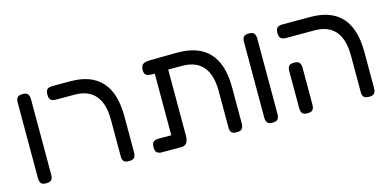

<svg xmlns="http://www.w3.org/2000/svg" viewBox="-61 -902 2480 1231"><g transform="rotate(-15 1179.0 -286.0)"><path d="M123 10Q96 10 88 -3Q80 -16 80 -35V-538Q80 -556 88 -569Q96 -582 124 -582Q151 -582 159.5 -569Q168 -556 168 -537V-34Q168 -15 159.5 -2.5Q151 10 123 10Z M674 10Q646 10 637.5 -1.5Q629 -13 629 -29V-274Q629 -492 444 -492H323Q302 -492 289.5 -500.5Q277 -509 277 -537Q277 -565 289.5 -573.5Q302 -582 322 -582H441Q718 -582 718 -276V-36Q718 -16 709.5 -3Q701 10 674 10Z M892 10Q872 10 859.5 1.5Q847 -7 847 -35Q847 -63 859.5 -71.5Q872 -80 891 -80H977V-489Q940 -488 924 -495.5Q908 -503 908 -529Q908 -557 921 -568Q934 -579 973 -580L1147 -582Q1433 -585 1433 -276V-36Q1433 -16 1424.5 -3Q1416 10 1389 10Q1361 10 1352.5 -1.5Q1344 -13 1344 -29V-274Q1344 -492 1159 -492H1067V-55Q1067 10 1021 10Z M1625 10Q1598 10 1590 -3Q1582 -16 1582 -35V-538Q1582 -556 1590 -569Q1598 -582 1626 -582Q1653 -582 1661.5 -569Q1670 -556 1670 -537V-34Q1670 -15 1661.5 -2.5Q1653 10 1625 10Z M2267 10Q2239 10 2230.5 -1.5Q2222 -13 2222 -29V-274Q2222 -492 2037 -492H1849Q1829 -492 1816.5 -500.5Q1804 -509 1804 -537Q1804 -565 1816.5 -573.5Q1829 -582 1848 -582H2034Q2311 -582 2311 -276V-36Q2311 -16 2302.5 -3Q2294 10 2267 10ZM1857 10Q1830 10 1822 -3Q1814 -16 1814 -35V-282Q1814 -301 1822 -313.5Q1830 -326 1858 -326Q1885 -326 1893.5 -313Q1902 -300 1902 -281V-34Q1902 -15 1893.5 -2.5Q1885 10 1857 10Z"/></g></svg>

Font: Fredoka
Style: Regular
Weight: 400
Designer: Ben Nathan
Foundry: Milena B. Brandão, Ben Nathan
Version: Version 2.001